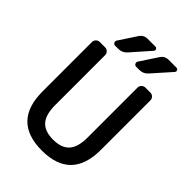

<svg xmlns="http://www.w3.org/2000/svg" viewBox="-274 -1101 1210 1210"><g transform="rotate(45 330.5 -496.0)"><path d="M72.3 -278.3V-718.8Q72.3 -733.4 82.5 -743.7Q92.8 -753.9 107.4 -753.9H154.3Q168.9 -753.9 179.2 -743.7Q189.5 -733.4 189.5 -718.8V-273.4Q189.5 -188.5 224.6 -149.4Q259.8 -110.4 334 -110.4Q408.2 -110.4 443.4 -149.4Q478.5 -188.5 478.5 -273.4V-718.8Q478.5 -733.4 488.8 -743.7Q499 -753.9 513.7 -753.9H558.6Q572.3 -753.9 582.5 -743.7Q592.8 -733.4 592.8 -718.8V-278.3Q592.8 -11.7 332.5 -11.7Q72.3 -11.7 72.3 -278.3ZM252.9 -952.1Q271.5 -981.4 306.6 -981.4H375Q385.7 -981.4 389.6 -972.2Q393.6 -962.9 386.7 -955.1L278.3 -832Q254.9 -805.7 220.7 -805.7H191.4Q180.7 -805.7 175.8 -815.4Q172.9 -820.3 172.9 -824.2Q172.9 -830.1 175.8 -835ZM440.4 -952.1Q459 -981.4 494.1 -981.4H562.5Q573.2 -981.4 577.1 -972.7Q579.1 -968.8 579.1 -965.8Q579.1 -960 575.2 -955.1L465.8 -832Q443.4 -805.7 408.2 -805.7H378.9Q368.2 -805.7 363.3 -815.4Q360.4 -820.3 360.4 -824.2Q360.4 -830.1 363.3 -835Z"/></g></svg>

Font: Gen Jyuu GothicL Medium
Style: Regular
Weight: 500
Designer: [Source Han Sans]
Ryoko NISHIZUKA  (kana & ideographs); Paul D. Hunt (Latin, Greek & Cyrillic); Wenlong ZHANG  (bopomofo
Version: Version 1.002.20150607